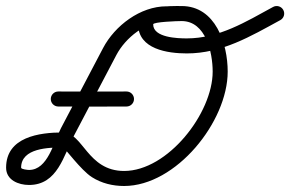

<svg xmlns="http://www.w3.org/2000/svg" viewBox="-20 -594 966 639"><path d="M149 -264.6C148.9 -250.8 160.1 -239.6 173.9 -239.5C249.6 -239.1 325.4 -239.1 401.1 -239.5C414.9 -239.6 426.1 -250.8 426 -264.6C425.9 -278.4 414.7 -289.6 400.9 -289.5C400.9 -289.5 400.9 -289.5 400.9 -289.5C325.3 -289.1 249.7 -289.1 174.1 -289.5C160.3 -289.6 149.1 -278.4 149 -264.6ZM534 -573C534 -573 534 -573 534 -573C446.7 -573 362.1 -508.4 323 -434C276.3 -345.1 229.5 -256.2 182.8 -167.2C158.4 -120.8 139.4 -28.4 76.6 -28.4C72.9 -28.4 50.3 -30.4 50.3 -35.9C50.3 -101.7 142.8 -103.2 189.5 -103.2C195 -103.2 248.5 -28.2 285.9 -4.4C318.1 16.1 355.1 25 393 25C566 25 737.8 -189 737.8 -355.7C737.8 -449 697.3 -573.9 584.5 -573.9C540.8 -573.9 439.8 -577.4 439.8 -513C439.8 -430.2 538.3 -416.2 601.6 -416.2C718.5 -416.2 814 -473.1 912.8 -527C925 -533.6 929.4 -548.7 922.8 -560.9C916.2 -573 901 -577.5 888.9 -570.9C798.1 -521.4 709 -466.2 601.6 -466.2C571.5 -466.2 489.8 -468.5 489.8 -513C489.8 -521.1 569.6 -523.9 584.5 -523.9C665.2 -523.9 687.8 -418.7 687.8 -355.7C687.8 -216.9 538.1 -25 393 -25C270.5 -25 256.3 -153.2 189.5 -153.2C110.4 -153.2 0.3 -138.1 0.3 -35.9C0.3 5.4 41.6 21.6 76.6 21.6C172 21.6 191.7 -76.8 227 -144C273.8 -232.9 320.5 -321.8 367.2 -410.7C397.7 -468.6 465.4 -523 534 -523C547.8 -523 559 -534.2 559 -548C559 -561.8 547.8 -573 534 -573Z"/></svg>

Font: FRB American Cursive Guidelines Semibold
Style: Italic
Weight: 600
Italic angle: -25°
Version: Version 2.0;Modular Font Editor K font №1